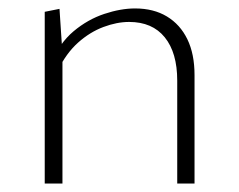

<svg xmlns="http://www.w3.org/2000/svg" viewBox="-20 -435 567 455"><path d="M400 0V-244Q400 -310 370.5 -346.5Q341 -383 286 -383Q257 -383 225 -371Q193 -359 165 -334Q137 -309 117 -268L101 -285Q121 -333 154.5 -361Q188 -389 227 -402Q266 -415 300 -415Q344 -415 375.5 -396Q407 -377 424 -342Q441 -307 441 -257V0ZM86 0V-407L121 -414L128 -308V0Z"/></svg>

Font: Ysabeau Infant ExtraLight
Style: Regular
Weight: 250
Designer: Christian Thalmann (Catharsis Fonts)
Version: Version 2.001;gftools[0.9.30]; featfreeze: ss01,ss02,lnum